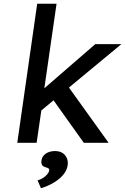

<svg xmlns="http://www.w3.org/2000/svg" viewBox="-20 -760 666 1022"><path d="M426 0 265 -226 200 -172 175 0H72L178 -740H281L216 -290L487 -525H626L347 -294L558 0ZM198 242 180 200Q195 196 208.5 187.5Q222 179 231 168.5Q240 158 242 148Q242 147 242 145Q242 141 239.5 137.5Q237 134 225 131Q208 126 204 118.5Q200 111 200 102Q200 98 201 93Q204 71 224 57.5Q244 44 273 44Q306 44 323.5 63Q341 82 341 107Q341 114 340 121Q337 140 325.5 158Q314 176 295.5 191.5Q277 207 252.5 220Q228 233 198 242Z"/></svg>

Font: Lexend
Style: Italic
Weight: 400
Italic angle: -8.13011°
Designer: Bonnie Shaver-Troup, Thomas Jockin
Foundry: Lexend
Version: Version 1.007